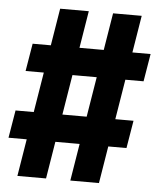

<svg xmlns="http://www.w3.org/2000/svg" viewBox="-72 -761 653 788"><g transform="rotate(5 254.5 -367.5)"><path d="M29 -18 54 -171H-21L-2 -285H73L100 -450H25L44 -564H119L144 -717H262L237 -564H337L362 -717H480L455 -564H530L511 -450H436L409 -285H484L465 -171H390L365 -18H247L272 -171H172L147 -18ZM191 -285H291L318 -450H218Z"/></g></svg>

Font: Iosevka Heavy Oblique
Style: Regular
Weight: 900
Italic angle: -9°
Monospace: yes
Designer: Belleve Invis
Foundry: Belleve Invis
Version: Version 32.5.0; ttfautohint (v1.8.4)